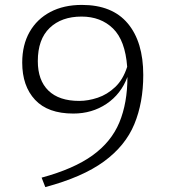

<svg xmlns="http://www.w3.org/2000/svg" viewBox="-20 -737 690 782"><path d="M164.5 25 149.5 -13.5Q280.5 -49 357 -104.2Q433.5 -159.5 466.2 -238.5Q499 -317.5 499 -423.5Q473 -354 414 -314.2Q355 -274.5 278.5 -274.5Q175 -274.5 122.8 -330.5Q70.5 -386.5 70.5 -482Q70.5 -554 100.5 -606.8Q130.5 -659.5 185 -688.2Q239.5 -717 313.5 -717Q437 -717 500.2 -641.8Q563.5 -566.5 563.5 -431.5Q563.5 -319 527 -231Q490.5 -143 403.2 -79.2Q316 -15.5 164.5 25ZM134 -488Q134 -410 177.2 -368Q220.5 -326 302.5 -326Q339 -326 378 -339Q417 -352 449.2 -382.5Q481.5 -413 498 -465Q490 -572.5 440.2 -621Q390.5 -669.5 312 -669.5Q230.5 -669.5 182.2 -623.2Q134 -577 134 -488Z"/></svg>

Font: Newsreader Caption Light
Style: Regular
Weight: 300
Designer: Hugues Gentile
Foundry: Production Type
Version: Version 1.001